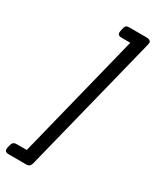

<svg xmlns="http://www.w3.org/2000/svg" viewBox="-251 -814 914 1128"><g transform="rotate(30 206.5 -250.0)"><path d="M-1 229Q-1 221.2 3.9 203.1Q7.8 187 14.9 180.9Q22 174.8 39.1 174.8H105L316.9 -674.8H257.8Q231 -674.8 231 -694.8Q231 -703.6 233.9 -714.8Q234.9 -716.8 235.8 -721.9Q236.8 -727.1 237.3 -728.5Q237.8 -730 239 -733.9Q240.2 -737.8 241.2 -739Q242.2 -740.2 244.1 -742.7Q246.1 -745.1 248 -746.1Q250 -747.1 252.4 -748Q254.9 -749 259 -749.5Q263.2 -750 267.1 -750H381.8Q414.1 -750 414.1 -729Q414.1 -725.1 412.1 -716.8L176.8 225.1Q169.9 250 147 250H25.9Q-1 250 -1 229Z"/></g></svg>

Font: CMU Concrete
Style: BoldItalic
Weight: 700
Italic angle: -14.04°
Version: Version 0.7.0